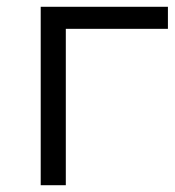

<svg xmlns="http://www.w3.org/2000/svg" viewBox="-20 -546 517 566"><path d="M174 -461H475V-526H100V0H174Z"/></svg>

Font: Montserrat-Alt1
Style: Regular
Weight: 400
Designer: Differentunic
Foundry: Differentunic
Version: Version 7.222